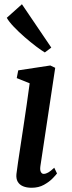

<svg xmlns="http://www.w3.org/2000/svg" viewBox="-20 -876 340 906"><path d="M129 10Q105.5 10 88.5 2.8Q71.5 -4.5 63.5 -18.8Q55.5 -33 57.5 -54.5Q60 -75 65 -109.5Q70 -144 76.8 -187.8Q83.5 -231.5 91 -281.2Q98.5 -331 106 -382.5Q113.5 -434 120 -483L59 -507.5L66 -544L217.5 -567L240.5 -556L170.5 -91.5Q168 -73.5 172.8 -64.5Q177.5 -55.5 186 -55.5Q196 -55.5 207.5 -62Q219 -68.5 236 -84.5L249 -57.5Q244 -50.5 228.2 -34.2Q212.5 -18 187.5 -4Q162.5 10 129 10ZM191.5 -628.5Q176 -637.5 150.2 -657Q124.5 -676.5 96.2 -701Q68 -725.5 45 -749.8Q22 -774 12 -792L83.5 -856L222 -651.5Z"/></svg>

Font: Merriweather Light 18pt Medium
Style: Italic
Weight: 500
Italic angle: -7.8°
Version: Version 2.101